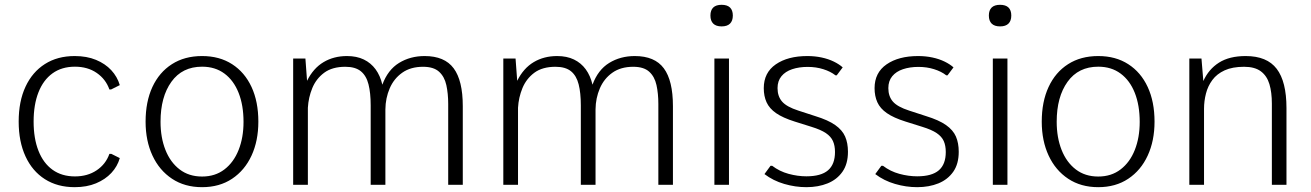

<svg xmlns="http://www.w3.org/2000/svg" viewBox="-20 -773 5482 803"><path d="M292.5 9.8Q220.2 9.8 167.7 -23.7Q115.2 -57.1 86.7 -118.9Q58.1 -180.7 58.1 -264.6Q58.1 -349.1 86.7 -410.4Q115.2 -471.7 167.7 -505.1Q220.2 -538.6 292.5 -538.6Q342.8 -538.6 381.3 -522.7Q419.9 -506.8 445.3 -479.5Q470.7 -452.1 481 -417L444.8 -398.9H437.5Q422.4 -441.9 384.5 -468Q346.7 -494.1 293.5 -494.1Q238.3 -494.1 199.7 -466.3Q161.1 -438.5 140.9 -387Q120.6 -335.4 120.6 -264.6Q120.6 -193.8 140.9 -142.3Q161.1 -90.8 199.7 -63Q238.3 -35.2 293.5 -35.2Q346.2 -35.2 384.3 -60.8Q422.4 -86.4 437.5 -129.4H445.8L481 -111.8Q471.2 -77.1 445.8 -49.8Q420.4 -22.5 381.6 -6.3Q342.8 9.8 292.5 9.8Z M825.2 9.8Q752.4 9.8 699.5 -25.4Q646.5 -60.5 617.7 -122.3Q588.9 -184.1 588.9 -264.2Q588.9 -347.7 617.4 -409.2Q646 -470.7 699 -504.6Q752 -538.6 825.2 -538.6Q897.9 -538.6 950.7 -504.6Q1003.4 -470.7 1032 -409.2Q1060.5 -347.7 1060.5 -264.2Q1060.5 -184.1 1032 -122.3Q1003.4 -60.5 950.7 -25.4Q897.9 9.8 825.2 9.8ZM825.2 -34.7Q879.9 -34.7 918.7 -64.5Q957.5 -94.2 978 -146Q998.5 -197.8 998.5 -263.2Q998.5 -332.5 978 -384.5Q957.5 -436.5 918.7 -465.3Q879.9 -494.1 825.2 -494.1Q742.2 -494.1 696.8 -430.9Q651.4 -367.7 651.4 -263.7Q651.4 -197.8 671.9 -146Q692.4 -94.2 731.2 -64.5Q770 -34.7 825.2 -34.7Z M1206.1 0V-528.3H1257.3L1264.2 -435.1Q1290.5 -487.8 1333.3 -513.2Q1376 -538.6 1431.2 -538.6Q1471.7 -538.6 1501.5 -524.2Q1531.2 -509.8 1550.8 -483.2Q1570.3 -456.5 1579.1 -418.9Q1602.1 -481 1648.9 -509.8Q1695.8 -538.6 1755.9 -538.6Q1839.4 -538.6 1877.4 -487.3Q1915.5 -436 1915.5 -329.1V0H1854.5V-338.4Q1854.5 -381.8 1846.7 -417.2Q1838.9 -452.6 1816.2 -473.1Q1793.5 -493.7 1749.5 -493.7Q1697.3 -493.7 1662.4 -469Q1627.4 -444.3 1609.9 -403.6Q1592.3 -362.8 1591.8 -315.4V0H1530.3V-332.5Q1530.3 -384.3 1521.2 -420.2Q1512.2 -456.1 1489.3 -474.9Q1466.3 -493.7 1424.3 -493.7Q1369.6 -493.7 1335.9 -468.8Q1302.2 -443.8 1286.1 -404.5Q1270 -365.2 1267.6 -322.3V0Z M2085 0V-528.3H2136.2L2143.1 -435.1Q2169.4 -487.8 2212.2 -513.2Q2254.9 -538.6 2310.1 -538.6Q2350.6 -538.6 2380.4 -524.2Q2410.2 -509.8 2429.7 -483.2Q2449.2 -456.5 2458 -418.9Q2481 -481 2527.8 -509.8Q2574.7 -538.6 2634.8 -538.6Q2718.3 -538.6 2756.3 -487.3Q2794.4 -436 2794.4 -329.1V0H2733.4V-338.4Q2733.4 -381.8 2725.6 -417.2Q2717.8 -452.6 2695.1 -473.1Q2672.4 -493.7 2628.4 -493.7Q2576.2 -493.7 2541.3 -469Q2506.3 -444.3 2488.8 -403.6Q2471.2 -362.8 2470.7 -315.4V0H2409.2V-332.5Q2409.2 -384.3 2400.1 -420.2Q2391.1 -456.1 2368.2 -474.9Q2345.2 -493.7 2303.2 -493.7Q2248.5 -493.7 2214.8 -468.8Q2181.2 -443.8 2165 -404.5Q2148.9 -365.2 2146.5 -322.3V0Z M2967.8 0V-528.3H3028.8V0ZM2998 -662.6Q2974.6 -662.6 2962.9 -674.3Q2951.2 -686 2951.2 -708Q2951.2 -730 2962.9 -741.5Q2974.6 -752.9 2998 -752.9Q3021.5 -752.9 3033.2 -741.5Q3044.9 -730 3044.9 -708Q3044.9 -686 3033.2 -674.3Q3021.5 -662.6 2998 -662.6Z M3352.5 9.8Q3306.2 9.8 3260 -3.7Q3213.9 -17.1 3177.2 -44.9L3202.6 -79.6H3209.5Q3240.2 -56.2 3278.1 -45.9Q3315.9 -35.6 3352.5 -35.6Q3414.1 -35.6 3443.1 -60.8Q3472.2 -85.9 3472.2 -137.2Q3472.2 -164.1 3463.6 -183.1Q3455.1 -202.1 3434.1 -216.3Q3413.1 -230.5 3373.5 -242.7L3303.7 -264.6Q3253.9 -280.3 3225.8 -299.8Q3197.8 -319.3 3186 -345.2Q3174.3 -371.1 3174.3 -404.3Q3174.3 -469.2 3224.6 -503.9Q3274.9 -538.6 3356.4 -538.6Q3388.2 -538.6 3416.5 -532.5Q3444.8 -526.4 3467.3 -515.4Q3489.7 -504.4 3504.4 -491.2L3479.5 -458H3474.1Q3453.6 -474.1 3423.3 -483.6Q3393.1 -493.2 3357.9 -493.2Q3321.8 -493.2 3293.2 -483.6Q3264.6 -474.1 3248.3 -454.3Q3231.9 -434.6 3231.9 -404.3Q3231.9 -370.1 3251 -348.1Q3270 -326.2 3318.8 -310.5L3389.2 -287.6Q3443.4 -271 3473.1 -250Q3502.9 -229 3514.6 -201.9Q3526.4 -174.8 3526.4 -138.2Q3526.4 -87.4 3503.4 -54.7Q3480.5 -22 3441.4 -6.1Q3402.3 9.8 3352.5 9.8Z M3815.9 9.8Q3769.5 9.8 3723.4 -3.7Q3677.2 -17.1 3640.6 -44.9L3666 -79.6H3672.9Q3703.6 -56.2 3741.5 -45.9Q3779.3 -35.6 3815.9 -35.6Q3877.4 -35.6 3906.5 -60.8Q3935.5 -85.9 3935.5 -137.2Q3935.5 -164.1 3927 -183.1Q3918.5 -202.1 3897.5 -216.3Q3876.5 -230.5 3836.9 -242.7L3767.1 -264.6Q3717.3 -280.3 3689.2 -299.8Q3661.1 -319.3 3649.4 -345.2Q3637.7 -371.1 3637.7 -404.3Q3637.7 -469.2 3688 -503.9Q3738.3 -538.6 3819.8 -538.6Q3851.6 -538.6 3879.9 -532.5Q3908.2 -526.4 3930.7 -515.4Q3953.1 -504.4 3967.8 -491.2L3942.9 -458H3937.5Q3917 -474.1 3886.7 -483.6Q3856.4 -493.2 3821.3 -493.2Q3785.2 -493.2 3756.6 -483.6Q3728 -474.1 3711.7 -454.3Q3695.3 -434.6 3695.3 -404.3Q3695.3 -370.1 3714.4 -348.1Q3733.4 -326.2 3782.2 -310.5L3852.5 -287.6Q3906.7 -271 3936.5 -250Q3966.3 -229 3978 -201.9Q3989.7 -174.8 3989.7 -138.2Q3989.7 -87.4 3966.8 -54.7Q3943.8 -22 3904.8 -6.1Q3865.7 9.8 3815.9 9.8Z M4132.3 0V-528.3H4193.4V0ZM4162.6 -662.6Q4139.2 -662.6 4127.4 -674.3Q4115.7 -686 4115.7 -708Q4115.7 -730 4127.4 -741.5Q4139.2 -752.9 4162.6 -752.9Q4186 -752.9 4197.8 -741.5Q4209.5 -730 4209.5 -708Q4209.5 -686 4197.8 -674.3Q4186 -662.6 4162.6 -662.6Z M4573.2 9.8Q4500.5 9.8 4447.5 -25.4Q4394.5 -60.5 4365.7 -122.3Q4336.9 -184.1 4336.9 -264.2Q4336.9 -347.7 4365.5 -409.2Q4394 -470.7 4447 -504.6Q4500 -538.6 4573.2 -538.6Q4646 -538.6 4698.7 -504.6Q4751.5 -470.7 4780 -409.2Q4808.6 -347.7 4808.6 -264.2Q4808.6 -184.1 4780 -122.3Q4751.5 -60.5 4698.7 -25.4Q4646 9.8 4573.2 9.8ZM4573.2 -34.7Q4627.9 -34.7 4666.7 -64.5Q4705.6 -94.2 4726.1 -146Q4746.6 -197.8 4746.6 -263.2Q4746.6 -332.5 4726.1 -384.5Q4705.6 -436.5 4666.7 -465.3Q4627.9 -494.1 4573.2 -494.1Q4490.2 -494.1 4444.8 -430.9Q4399.4 -367.7 4399.4 -263.7Q4399.4 -197.8 4419.9 -146Q4440.4 -94.2 4479.2 -64.5Q4518.1 -34.7 4573.2 -34.7Z M4954.1 0V-528.3H5004.9L5012.7 -434.1Q5034.7 -483.4 5078.1 -511Q5121.6 -538.6 5189.9 -538.6Q5278.8 -538.6 5319.6 -485.1Q5360.4 -431.6 5360.4 -321.3V0H5299.3V-339.8Q5299.3 -386.7 5289.1 -421.1Q5278.8 -455.6 5253.4 -474.6Q5228 -493.7 5183.1 -493.7Q5134.3 -493.7 5101.8 -478.8Q5069.3 -463.9 5050.5 -438.5Q5031.7 -413.1 5023.7 -381.8Q5015.6 -350.6 5015.6 -317.9V0Z"/></svg>

Font: Comme ExtraLight
Style: Regular
Weight: 250
Version: Version 1.000;gftools[0.9.27]